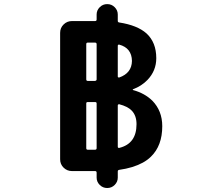

<svg xmlns="http://www.w3.org/2000/svg" viewBox="-20 -858 1040 940"><path d="M453.1 11.7V-12.7Q453.1 -20.5 445.3 -20.5H332Q308.6 -20.5 291.5 -37.1Q274.4 -53.7 274.4 -78.1V-697.3Q274.4 -721.7 291.5 -738.3Q308.6 -754.9 332 -754.9H445.3Q453.1 -754.9 453.1 -762.7V-787.1Q453.1 -807.6 468.3 -822.8Q483.4 -837.9 504.9 -837.9Q526.4 -837.9 541.5 -822.8Q556.6 -807.6 556.6 -787.1V-755.9Q556.6 -749 563.5 -748Q652.3 -734.4 697.3 -694.3Q745.1 -650.4 745.1 -573.2Q745.1 -511.7 702.1 -466.8Q672.9 -436.5 630.9 -420.9Q629.9 -419.9 629.9 -418.5Q629.9 -417 631.8 -417Q688.5 -401.4 725.6 -365.2Q774.4 -315.4 774.4 -240.2Q774.4 -144.5 718.8 -90.8Q702.1 -74.2 678.7 -61.5Q655.3 -48.8 626.5 -40Q597.7 -31.2 563.5 -26.4Q556.6 -25.4 556.6 -18.6V11.7Q556.6 32.2 541.5 47.4Q526.4 62.5 504.9 62.5Q483.4 62.5 468.3 47.4Q453.1 32.2 453.1 11.7ZM445.3 -125Q453.1 -125 453.1 -132.8V-351.6Q453.1 -358.4 445.3 -358.4H409.2Q402.3 -358.4 402.3 -351.6V-132.8Q402.3 -125 409.2 -125ZM556.6 -139.6Q556.6 -136.7 558.6 -134.8Q560.5 -133.8 561.5 -133.8Q562.5 -133.8 563.5 -133.8Q648.4 -154.3 648.4 -250Q648.4 -292 625 -316.4Q605.5 -336.9 563.5 -347.7Q560.5 -347.7 558.6 -346.2Q556.6 -344.7 556.6 -341.8ZM431.6 -461.9Q436.5 -461.9 445.3 -461.9Q453.1 -462.9 453.1 -469.7V-641.6Q453.1 -649.4 445.3 -649.4H409.2Q402.3 -649.4 402.3 -641.6V-469.7Q402.3 -461.9 409.2 -461.9ZM556.6 -483.4Q556.6 -480.5 558.6 -479.5Q559.6 -478.5 561.5 -478.5Q562.5 -478.5 563.5 -478.5Q625 -500 626 -559.6Q625 -623 563.5 -639.6Q562.5 -639.6 561.5 -639.6Q559.6 -639.6 558.6 -638.7Q556.6 -636.7 556.6 -633.8Z"/></svg>

Font: Rounded Mgen+ 2m medium
Style: Regular
Weight: 500
Designer: [Source Han Sans]
Ryoko NISHIZUKA  (kana & ideographs); Paul D. Hunt (Latin, Greek & Cyrillic); Wenlong ZHANG  (bopomofo
Version: Version 1.059.20150602